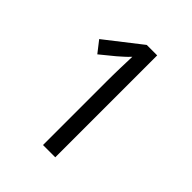

<svg xmlns="http://www.w3.org/2000/svg" viewBox="-200 -833 951 951"><g transform="rotate(45 275.5 -357.0)"><path d="M347.2 0H261.2V-445.8Q261.2 -466.8 261.5 -490.7Q261.7 -514.6 262.5 -538.3Q263.2 -562 263.9 -583.7Q264.6 -605.5 265.1 -622.1Q256.8 -613.3 250.5 -606.9Q244.1 -600.6 237.5 -594.7Q231 -588.9 223.6 -582.3Q216.3 -575.7 206.1 -566.9L133.8 -507.8L86.9 -567.9L273.9 -713.9H347.2Z"/></g></svg>

Font: Noto Sans Cham
Style: Regular
Weight: 400
Designer: Danh Hong
Foundry: Danh Hong
Version: Version 1.02